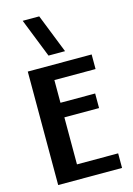

<svg xmlns="http://www.w3.org/2000/svg" viewBox="-145 -1072 791 1144"><g transform="rotate(-15 250.0 -500.0)"><path d="M66 0H460V-90H206V-380H420V-470H206V-610H460V-700H66ZM210 -760H312L217 -1000H115Z"/></g></svg>

Font: Tanklager Original
Style: Regular
Weight: 400
Designer: Ariel Martín Pérez
Foundry: Tunera Type Foundry
Version: Version 1.000;Glyphs 3.3 (3310)